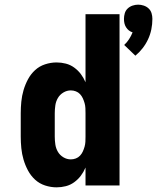

<svg xmlns="http://www.w3.org/2000/svg" viewBox="-20 -796 674 824"><path d="M561 -557 513 -603Q525 -614 534 -628Q543 -642 549 -657Q540 -660 533 -665.5Q526 -671 521 -679Q516 -687 514 -696Q512 -705 512 -715Q512 -727 515.5 -739Q519 -751 528 -759.5Q537 -768 549 -772Q561 -776 573 -776Q585 -776 597 -772Q609 -768 618 -759.5Q627 -751 630.5 -739Q634 -727 634 -715Q634 -692 629.5 -670Q625 -648 615.5 -627.5Q606 -607 592 -589Q578 -571 561 -557ZM223 8Q198 8 173.5 0Q149 -8 130.5 -25Q112 -42 100 -64.5Q88 -87 81 -111Q74 -135 71.5 -160Q69 -185 69 -210V-310Q69 -335 71.5 -360Q74 -385 81 -409Q88 -433 100 -455.5Q112 -478 130.5 -495Q149 -512 173.5 -520Q198 -528 223 -528Q243 -528 262.5 -523Q282 -518 298.5 -506Q315 -494 327 -478Q339 -462 347 -443V-735H493V0H347V-77Q339 -58 327 -42Q315 -26 298.5 -14Q282 -2 262.5 3Q243 8 223 8ZM284 -112Q295 -112 305.5 -116Q316 -120 323.5 -128Q331 -136 335.5 -146Q340 -156 343 -166.5Q346 -177 346.5 -188Q347 -199 347 -210V-310Q347 -321 346.5 -332Q346 -343 343 -353.5Q340 -364 335.5 -374Q331 -384 323.5 -392Q316 -400 305.5 -404Q295 -408 284 -408Q267 -408 252 -399Q237 -390 228.5 -375.5Q220 -361 217.5 -344Q215 -327 215 -310V-210Q215 -193 217.5 -176Q220 -159 228.5 -144.5Q237 -130 252 -121Q267 -112 284 -112Z"/></svg>

Font: Iosevka Custom Heavy Extended
Style: Regular
Weight: 900
Width: 7
Monospace: yes
Designer: Belleve Invis
Foundry: Belleve Invis
Version: Version 11.2.4; ttfautohint (v1.8.4)